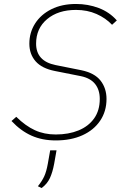

<svg xmlns="http://www.w3.org/2000/svg" viewBox="-20 -698 632 968"><path d="M261 10Q193 10 139 -14Q85 -38 38 -88L62 -109Q109 -63 156 -41.5Q203 -20 261 -20Q326 -20 376 -40.5Q426 -61 454.5 -101Q483 -141 483 -199Q483 -245 459.5 -274.5Q436 -304 388 -314L257 -340Q191 -353 159.5 -389Q128 -425 128 -478Q128 -534 157 -579.5Q186 -625 239 -651.5Q292 -678 363 -678Q424 -678 478 -657.5Q532 -637 569 -595L545 -573Q513 -607 466.5 -627.5Q420 -648 363 -648Q273 -648 217.5 -601.5Q162 -555 162 -478Q162 -390 260 -370L390 -344Q457 -330 487 -291.5Q517 -253 517 -199Q517 -137 485 -89.5Q453 -42 395.5 -16Q338 10 261 10ZM190 250 171 241Q192 215 203 191Q214 167 221 128L233 60H265L253 128Q245 171 231.5 200Q218 229 190 250Z"/></svg>

Font: Gantari Thin
Style: Italic
Weight: 100
Italic angle: -10°
Designer: Anugrah Pasau
Foundry: Lafontype
Version: Version 1.000; ttfautohint (v1.8.4.7-5d5b)